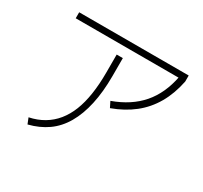

<svg xmlns="http://www.w3.org/2000/svg" viewBox="-146 -920 1172 1110"><g transform="rotate(30 440.0 -364.5)"><path d="M136.7 -47.8Q190 -58.9 232.2 -83.9Q274.4 -108.9 305.6 -147.2Q336.7 -185.6 356.7 -236.1Q376.7 -286.7 386.7 -352.2Q396.7 -417.8 396.7 -496.7V-616.7H437.8V-496.7Q437.8 -391.1 419.4 -307.8Q401.1 -224.4 365.6 -163.3Q330 -102.2 276.7 -64.4Q223.3 -26.7 152.2 -8.9ZM86.7 -680V-720H817.8V-680ZM498.9 -366.7Q615.6 -408.9 683.3 -487.2Q751.1 -565.6 774.4 -686.7L817.8 -680Q800 -591.1 760.6 -522.8Q721.1 -454.4 660.6 -406.7Q600 -358.9 517.8 -328.9Z"/></g></svg>

Font: Paperlogy 2 ExtraLight
Style: Regular
Weight: 250
Designer: redesigned by Lee Juim, glyphs from Gmarket Sans & Montserrat
Foundry: PT&
Version: Version 1.001